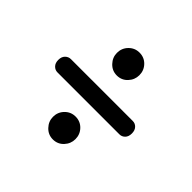

<svg xmlns="http://www.w3.org/2000/svg" viewBox="-137 -777 863 863"><g transform="rotate(45 294.0 -346.0)"><path d="M295.3 -477.2Q265.7 -477.2 244.9 -499Q224.1 -520.8 224.1 -550Q224.1 -580 244.9 -601.2Q265.7 -622.4 295.3 -622.4Q325.8 -622.4 346.2 -601.2Q366.6 -580 366.6 -550Q366.6 -520.8 346.2 -499Q325.8 -477.2 295.3 -477.2ZM60 -341Q60 -361 71.2 -372.2Q82.5 -383.5 98 -383.5H491Q506.5 -383.5 517.2 -372.2Q528 -361 528 -341Q528 -320.5 517 -309.5Q506 -298.5 491 -298.5H97Q82 -298.5 71 -309.8Q60 -321 60 -341ZM295.3 -70.7Q265.7 -70.7 244.9 -92.5Q224.1 -114.3 224.1 -143.5Q224.1 -173.5 244.9 -194.7Q265.7 -215.9 295.3 -215.9Q325.8 -215.9 346.2 -194.7Q366.6 -173.5 366.6 -143.5Q366.6 -114.3 346.2 -92.5Q325.8 -70.7 295.3 -70.7Z"/></g></svg>

Font: Fraunces 9pt S100 SemiBold
Style: Regular
Weight: 600
Version: Version 1.000; ttfautohint (v1.8.3)